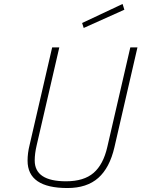

<svg xmlns="http://www.w3.org/2000/svg" viewBox="-20 -939 713 968"><path d="M155 -130Q155 -25 313 -25Q403 -25 452 -67.5Q501 -110 521 -198L637 -700H673L557 -197Q533 -93 475.5 -42Q418 9 320 9Q119 9 119 -129Q119 -167 129 -207L243 -700H279L165 -207Q155 -165 155 -130ZM402 -798 394 -823 598 -919 607 -890Z"/></svg>

Font: TitilliumWebThinItalic
Style: Thin Italic
Weight: 200
Italic angle: -13°
Version: Version 1.001;PS 57.000;hotconv 1.0.70;makeotf.lib2.5.55311